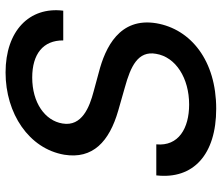

<svg xmlns="http://www.w3.org/2000/svg" viewBox="-73 -704 789 683"><g transform="rotate(-90 321.5 -362.5)"><path d="M519.2 -532H625C639.9 -652.7 552.9 -737.2 405.2 -737.2C259.2 -737.2 134.2 -654.1 112.6 -528.4C96.2 -427.2 158.7 -368.3 269.9 -336.3L351.9 -312.9C426.8 -292.3 483 -266.3 471.6 -202.1C460.2 -131.4 384.6 -84.2 291.2 -84.2C206.7 -84.2 142 -121.8 149.5 -201H39.1C24.1 -69.2 113.3 12.1 276.3 12.1C447.1 12.1 559.3 -77.8 580.3 -201C601.9 -332 493.6 -382.8 405.5 -405.5L337.4 -424C283.4 -438.2 211.6 -465.2 223.7 -534.8C233.7 -596.9 297.6 -642.4 387.1 -642.4C470.5 -642.4 519.9 -603.7 519.2 -532Z"/></g></svg>

Font: Margiela Sans Medium
Style: Italic
Weight: 500
Italic angle: -9.39999°
Designer: Stefan Endress, Andreas Faust
Version: Version 1.100;FEAKit 1.0